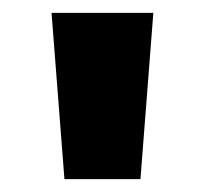

<svg xmlns="http://www.w3.org/2000/svg" viewBox="-20 -734 318 298"><path d="M218 -714 198 -456H80L60 -714Z"/></svg>

Font: Noto Sans Symbols ExtraBold
Style: Regular
Weight: 800
Version: Version 2.002